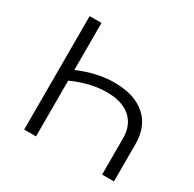

<svg xmlns="http://www.w3.org/2000/svg" viewBox="-153 -863 1038 1026"><g transform="rotate(30 365.5 -350.0)"><path d="M599 0V-223Q599 -305 547.5 -349.5Q496 -394 404 -394Q301 -394 191 -344V0H118V-700H191V-410Q307 -459 411 -459Q535 -459 603.5 -399Q672 -339 672 -231V0Z"/></g></svg>

Font: Montserrat
Style: Regular
Weight: 400
Designer: Julieta Ulanovsky
Foundry: Julieta Ulanovsky
Version: Version 9.000; ttfautohint (v1.8.4.7-5d5b)